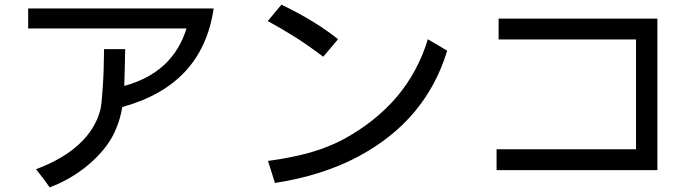

<svg xmlns="http://www.w3.org/2000/svg" viewBox="-20 -779 3040 835"><path d="M520.5 -405.3Q521.5 -438.5 522.5 -478.5Q523.4 -518.6 524.4 -565.4Q494.1 -565.4 432.6 -565.4Q431.6 -464.8 426.8 -398.4Q422.9 -333 417 -303.7Q395.5 -218.8 325.2 -153.3Q255.9 -87.9 136.7 -43Q152.3 -22.5 168 -2.9Q182.6 17.6 196.3 36.1Q274.4 5.9 335.9 -40Q398.4 -85.9 443.4 -145.5Q469.7 -180.7 486.3 -222.7Q503.9 -264.6 511.7 -313.5Q685.5 -361.3 785.2 -467.8Q884.8 -575.2 909.2 -742.2Q640.6 -742.2 102.5 -742.2Q102.5 -720.7 102.5 -655.3Q274.4 -655.3 791 -655.3Q761.7 -559.6 694.3 -497.1Q627 -434.6 520.5 -405.3Z M1144.5 -687.5Q1207 -653.3 1267.6 -615.2Q1328.1 -576.2 1385.7 -532.2Q1407.2 -557.6 1450.2 -608.4Q1404.3 -645.5 1342.8 -683.6Q1282.2 -720.7 1204.1 -758.8Q1184.6 -735.4 1144.5 -687.5ZM1175.8 16.6Q1279.3 1 1370.1 -28.3Q1460 -56.6 1537.1 -97.7Q1685.5 -176.8 1782.2 -292Q1878.9 -407.2 1924.8 -558.6Q1896.5 -575.2 1840.8 -608.4Q1797.9 -467.8 1707 -359.4Q1616.2 -252 1478.5 -175.8Q1414.1 -140.6 1331.1 -116.2Q1248 -92.8 1145.5 -79.1Q1155.3 -46.9 1175.8 16.6Z M2838.9 -39.1Q2838.9 -204.1 2838.9 -698.2Q2666 -698.2 2148.4 -698.2Q2148.4 -675.8 2148.4 -607.4Q2297.9 -607.4 2746.1 -607.4Q2746.1 -488.3 2746.1 -129.9Q2594.7 -129.9 2139.6 -129.9Q2139.6 -107.4 2139.6 -39.1Q2314.5 -39.1 2838.9 -39.1Z"/></svg>

Font: Aptus Gothic JP
Style: Medium
Weight: 400
Designer: Fuminori Ogawa / Motoya
Version: Version 1